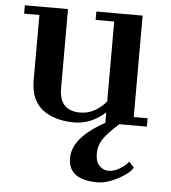

<svg xmlns="http://www.w3.org/2000/svg" viewBox="-54 -549 775 870"><g transform="rotate(5 333.5 -114.5)"><path d="M433.6 -47.9Q368.7 9.8 293.2 9.8Q217.8 9.8 165.5 -20.5Q93.3 -63 93.3 -162.6V-461.4H23.9V-499.5H220.2V-140.1Q220.2 -37.1 315.4 -37.1Q381.3 -37.1 433.6 -97.7V-461.4H349.1V-499.5H559.6V-38.1H622.6V0H497.1Q444.3 47.9 425.8 76.7Q407.2 105.5 407.2 141.1Q407.2 191.9 442.4 209Q453.6 214.4 467.3 214.4Q491.7 214.4 517.6 198.7Q543.5 183.1 557.1 165L580.1 190.4Q567.4 211.9 534.7 231.9Q471.2 271 421.4 271Q288.1 271 288.1 171.9Q288.1 87.9 407.2 14.6L433.6 -1Z"/></g></svg>

Font: Cantata One
Style: Regular
Weight: 400
Designer: Joana Maria Correia da Silva
Foundry: Joana Maria Correia da Silva
Version: Version 1.002